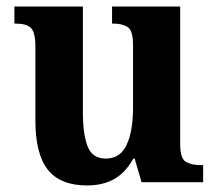

<svg xmlns="http://www.w3.org/2000/svg" viewBox="-20 -556 664 586"><path d="M246 10Q164 10 126 -38Q88 -86 88 -188V-414Q88 -457 74.5 -470.5Q61 -484 28 -484H24V-536H233V-213Q233 -146 247.5 -109Q262 -72 303 -72Q347 -72 366.5 -114Q386 -156 386 -226V-419Q386 -463 369.5 -473.5Q353 -484 326 -484H322V-536H530V-115Q530 -72 547.5 -62Q565 -52 592 -52H600V0H412L391 -72H387Q363 -29 328.5 -9.5Q294 10 246 10Z"/></svg>

Font: Noto Serif Devanagari SemiCondensed
Style: Bold
Weight: 700
Width: 4
Designer: Universal Thirst, Indian Type Foundry and the Monotype Design Team
Foundry: Monotype Imaging Inc.
Version: Version 2.004; ttfautohint (v1.8.4.7-5d5b)